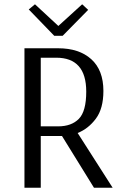

<svg xmlns="http://www.w3.org/2000/svg" viewBox="-20 -875 579 895"><path d="M233 -708 114 -831 143 -855 252 -754 363 -855 391 -829 272 -708ZM94 0V-650H251Q349 -650 405.5 -599Q462 -548 462 -451Q462 -369 427 -322Q392 -275 342 -255L505 0H418L269 -241H170V0ZM170 -286H251Q313 -286 347.5 -321Q382 -356 382 -448Q382 -606 242 -606H170Z"/></svg>

Font: Arsenal SC
Style: Regular
Weight: 400
Designer: Andrij Shevchenko
Foundry: Stairsfor
Version: Version 2.001; ttfautohint (v1.8.4.7-5d5b)